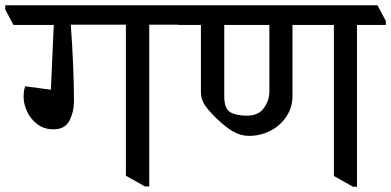

<svg xmlns="http://www.w3.org/2000/svg" viewBox="-51 -670 1491 732"><path d="M628 -591V-576H518V41H502L429 0V-576H219Q231 -406 231 -283Q231 -244 214 -210.5Q197 -177 153 -177Q116 -177 90 -197.5Q64 -218 51.5 -246.5Q39 -275 39 -300Q39 -325 45 -341L143 -328L154 -575H0L-31 -634V-650H596Z M1420 -575H1310V42H1295L1222 1V-575H1064V-303Q1064 -261 1041 -226Q1018 -191 980 -171.5Q942 -152 898 -152Q866 -152 837 -169Q808 -186 775 -218Q744 -248 729.5 -270Q715 -292 715 -318V-575H628L597 -634V-650H1388L1420 -590ZM976 -575H804V-303Q804 -256 826.5 -242.5Q849 -229 891 -229Q934 -229 955 -258Q976 -287 976 -322Z"/></svg>

Font: Martel DemiBold
Style: Regular
Weight: 600
Designer: Dan Reynolds
Foundry: Dan Reynolds
Version: Version 1.001; ttfautohint (v1.1) -l 5 -r 5 -G 72 -x 0 -D la